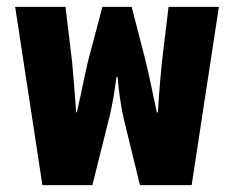

<svg xmlns="http://www.w3.org/2000/svg" viewBox="-20 -537 679 557"><path d="M103 0H248L293 -180C308 -237 312 -273 318 -314H321C325 -273 329 -233 342 -180L386 0H536L615 -517H469L450 -359C447 -330 442 -278 438 -211H435C421 -277 410 -330 402 -362L362 -517H277L236 -362C228 -330 218 -277 203 -211H201C196 -278 192 -330 189 -359L170 -517H24Z"/></svg>

Font: Noto Sans Thai UI Condensed Extra
Style: Regular
Weight: 800
Width: 3
Designer: Monotype Design Team
Foundry: Monotype Imaging Inc.
Version: Version 1.901